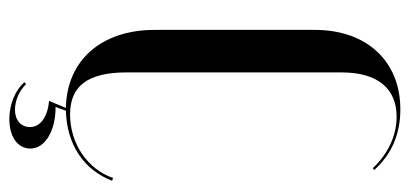

<svg xmlns="http://www.w3.org/2000/svg" viewBox="-253 -494 877 411"><g transform="rotate(90 185.5 -288.5)"><path d="M44 -181C44 -67 109 7 211 9L196 45C231 48 252 64 252 86C252 105 237 118 215 118C196 118 174 109 160 94L156 98C174 118 204 130 235 130C273 130 298 112 298 85C298 54 261 31 209 31L217 9C288 7 343 -28 367 -90L361 -92C342 -37 287 0 225 0C164 0 135 -38 135 -121V-581C135 -658 169 -699 230 -699C270 -699 309 -681 340 -648L344 -651C310 -689 266 -707 214 -707C111 -707 44 -635 44 -524Z"/></g></svg>

Font: Moniqa SemBd Display
Style: Regular
Weight: 600
Designer: Rajesh Rajput
Foundry: Rajesh Rajput
Version: Version 1.000